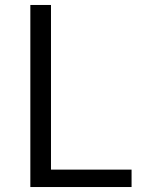

<svg xmlns="http://www.w3.org/2000/svg" viewBox="-20 -752 577 772"><path d="M102 0H509V-70H185V-732H102Z"/></svg>

Font: ChiuKong Gothic MN Normal
Style: Regular
Weight: 350
Designer: Ryoko NISHIZUKA 西塚涼子 (kana, bopomofo & ideographs); Paul D. Hunt (Latin, Greek & Cyrillic); Sandoll Communications 산돌커뮤니
Foundry: Adobe
Version: Version 1.300